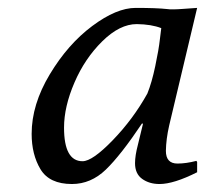

<svg xmlns="http://www.w3.org/2000/svg" viewBox="-20 -456 519 486"><path d="M353 -219.2Q364.3 -247.1 373 -288.6Q381.8 -330.1 384.8 -357.4L388.2 -384.8Q363.3 -394.5 326.2 -395Q283.2 -395 239 -351.6Q194.8 -308.1 168.5 -247.1Q142.1 -186 142.1 -132.8Q142.1 -47.9 189 -47.9Q213.9 -47.9 265.4 -101.1Q316.9 -154.3 353 -219.2ZM408.2 -138.2Q400.4 -104 399.9 -74.2Q399.9 -42 429.2 -42Q451.2 -42 477.1 -48.8L479 -45.9V-20Q419.9 9.8 383.8 9.8Q357.9 9.8 339.8 -3.2Q321.8 -16.1 321.8 -43Q321.8 -62 329.1 -89.8L341.8 -142.1L339.8 -144Q285.6 -63 247.8 -26.6Q210 9.8 162.1 9.8Q105 9.8 82.5 -27.6Q60.1 -64.9 60.1 -117.2Q60.1 -191.4 106 -267.8Q151.9 -344.2 213.4 -390.1Q274.9 -436 323.2 -436Q376.5 -436 402.8 -433.1Q414.1 -431.2 445.1 -433.6Q476.1 -436 479 -436Z"/></svg>

Font: Linux Biolinum
Style: Italic
Weight: 400
Italic angle: -12°
Designer: Philipp H. Poll
Foundry: Philipp H. Poll
Version: Version 1.1.3 ; ttfautohint (v0.9)